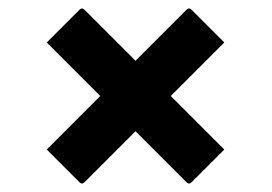

<svg xmlns="http://www.w3.org/2000/svg" viewBox="-20 -526 640 452"><path d="M90 -174 216 -300 90 -426 167 -503Q170 -506 173 -506Q176 -506 179 -503L299 -383L419 -503Q422 -506 425 -506Q428 -506 431 -503L508 -426L382 -300L508 -174L431 -97Q428 -94 425 -94Q422 -94 419 -97L299 -217L179 -97Q176 -94 173 -94Q170 -94 167 -97Z"/></svg>

Font: Recursive Sn Lnr St SmB
Style: Regular
Weight: 600
Version: Version 1.079;hotconv 1.0.112;makeotfexe 2.5.65598; ttfautoh